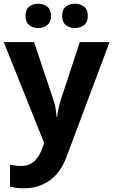

<svg xmlns="http://www.w3.org/2000/svg" viewBox="-20 -772 609 1032"><path d="M0 -546H163L266 -239Q274 -217 278 -193.5Q282 -170 284 -144H287Q290 -170 295.5 -193.5Q301 -217 308 -239L409 -546H569L338 70Q307 155 247.5 197.5Q188 240 110 240Q85 240 66.5 237.5Q48 235 34 232V114Q45 116 60.5 118Q76 120 93 120Q140 120 167.5 91.5Q195 63 208 23L217 -4ZM117 -686Q117 -721 137 -736.5Q157 -752 185 -752Q213 -752 233.5 -736.5Q254 -721 254 -686Q254 -653 233.5 -637Q213 -621 185 -621Q157 -621 137 -637Q117 -653 117 -686ZM314 -686Q314 -721 334 -736.5Q354 -752 383 -752Q411 -752 431.5 -736.5Q452 -721 452 -686Q452 -653 431.5 -637Q411 -621 383 -621Q354 -621 334 -637Q314 -653 314 -686Z"/></svg>

Font: Noto IKEA Arabic
Style: Bold
Weight: 700
Designer: Monotype Design Team
Foundry: Monotype Imaging Inc.
Version: Version 1.200